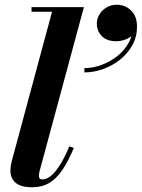

<svg xmlns="http://www.w3.org/2000/svg" viewBox="-20 -780 598 810"><path d="M116 10Q68 10 46 -9Q24 -28 24 -59Q24 -73 26.2 -84.5Q28.5 -96 30.5 -103.5L199.5 -730.5H113V-750H334L146.5 -56Q145.5 -51.5 144.8 -47Q144 -42.5 144 -39Q144 -23 158.5 -23Q174 -23 191.5 -35.5Q209 -48 229.2 -78.2Q249.5 -108.5 272.5 -162.5L291.5 -156Q267.5 -98.5 242.2 -61.8Q217 -25 186.5 -7.5Q156 10 116 10ZM336 -474.5V-492.5Q371 -492.5 407.5 -505.8Q444 -519 474.5 -543Q505 -567 523 -600Q541 -633 539.5 -672.5H556.5Q556.5 -650.5 543 -635.8Q529.5 -621 509.8 -613.5Q490 -606 470.5 -606Q431 -606 409.8 -627.5Q388.5 -649 388.5 -680.5Q388.5 -701.5 399.8 -719.8Q411 -738 430.2 -749Q449.5 -760 472.5 -760Q508 -760 533 -735.8Q558 -711.5 558 -667Q558 -625.5 538.8 -590.2Q519.5 -555 487.2 -529Q455 -503 415.5 -488.8Q376 -474.5 336 -474.5Z"/></svg>

Font: Bodoni Moda 11pt
Style: Bold Italic
Weight: 700
Italic angle: -13°
Designer: Owen Earl
Foundry: indestructible type
Version: Version 2.004